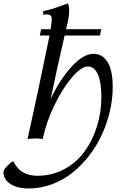

<svg xmlns="http://www.w3.org/2000/svg" viewBox="-105 -801 708 1107"><path d="M285.6 -781.2Q293.9 -769.5 293.9 -742.2Q294.4 -711.9 285.2 -671.4Q283.7 -666 280.5 -653.1Q277.3 -640.1 275.9 -632.8H479L471.2 -596.2H267.6Q225.6 -415.5 187 -230Q237.8 -338.9 306.2 -414.8Q374.5 -490.7 434.6 -490.7Q485.8 -490.7 515.4 -442.9Q544.9 -395 544.9 -298.3Q544.9 -229.5 528.3 -158.9Q511.7 -88.4 481.9 -23.7Q452.1 41 408 97.7Q363.8 154.3 311.3 196Q258.8 237.8 193.8 261.7Q128.9 285.6 60.5 285.6Q-6.3 285.6 -45.7 259.3Q-85 232.9 -85 190.9Q-85 179.7 -67.6 160.6Q-50.3 141.6 -35.2 131.3L-27.8 129.4Q11.7 212.4 110.8 212.4Q194.3 212.4 264.6 174.8Q335 137.2 381.3 74.2Q427.7 11.2 453.6 -70.6Q479.5 -152.3 479.5 -242.2Q479.5 -324.7 459.7 -371.1Q439.9 -417.5 400.9 -417.5Q363.3 -417.5 309.6 -354.7Q255.9 -292 208.3 -193.4Q160.6 -94.7 141.6 0Q115.7 -2.9 98.1 -2.9L53.7 0Q73.2 -84.5 116.5 -288.3Q159.7 -492.2 180.7 -596.2H124.5L132.3 -632.8H187.5Q193.4 -671.9 193.4 -690.9Q193.4 -717.8 166 -717.8Q152.3 -717.8 143.6 -715.8L144.5 -737.3Q168.9 -741.7 191.2 -748.3Q213.4 -754.9 243.4 -766.1Q273.4 -777.3 285.6 -781.2Z"/></svg>

Font: Flanker
Style: Italic
Weight: 400
Italic angle: -12°
Designer: Flanker
Version: Version 2.027